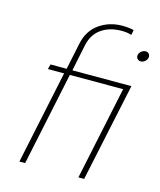

<svg xmlns="http://www.w3.org/2000/svg" viewBox="-112 -825 754 905"><g transform="rotate(15 265.5 -372.0)"><path d="M165 -456H86L92 -480H171L198 -609Q212 -676 261 -710Q310 -744 372 -744Q404 -744 429 -738L424 -713Q403 -720 376 -720Q318 -720 278 -692.5Q238 -665 226 -611L199 -480H487L385 0H357L453 -456H193L97 0H69ZM477 -625Q477 -637 487.5 -646.5Q498 -656 510 -656Q519 -656 525 -650Q531 -644 531 -635Q531 -623 521 -613.5Q511 -604 499 -604Q490 -604 483.5 -610Q477 -616 477 -625Z"/></g></svg>

Font: Prompt Thin
Style: Italic
Weight: 250
Italic angle: -12°
Designer: Katatrad Team
Foundry: CadsonDemak
Version: Version 1.001